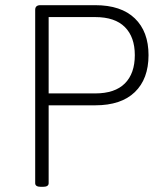

<svg xmlns="http://www.w3.org/2000/svg" viewBox="-20 -720 610 742"><path d="M138 2Q116 2 116 -12V-682Q116 -700 136 -700H348Q448 -700 501 -649Q554 -598 554 -507Q554 -415 501 -364Q448 -313 348 -313H168V-12Q168 2 146 2ZM168 -359H348Q424 -359 462.5 -397.5Q501 -436 501 -507Q501 -577 462.5 -615.5Q424 -654 348 -654H168Z"/></svg>

Font: Asap ExtraLight
Style: Regular
Weight: 200
Designer: Pablo Cosgaya
Foundry: Omnibus-Type
Version: Version 3.001; ttfautohint (v1.8.4.7-5d5b)